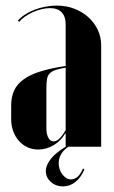

<svg xmlns="http://www.w3.org/2000/svg" viewBox="-20 -525 407 687"><path d="M20 -98Q20 -75 27.5 -55Q35 -35 48 -20.5Q61 -6 78.5 2Q96 10 117 10Q146 10 172 -5.5Q198 -21 213 -47H215V-27V0H342V-363Q342 -393 329.5 -419Q317 -445 295.5 -464Q274 -483 245.5 -494Q217 -505 183 -505Q163 -505 142 -501Q121 -497 102 -489.5Q83 -482 68 -472Q53 -462 44 -451L49 -447Q56 -456 68.5 -465Q81 -474 96.5 -481Q112 -488 128.5 -492Q145 -496 159 -496Q186 -496 200.5 -481Q215 -466 215 -437V-289Q162 -281 125 -269.5Q88 -258 64.5 -241Q41 -224 30.5 -201Q20 -178 20 -148ZM172 -19Q160 -19 153 -32Q146 -45 146 -66V-207Q146 -228 148 -241Q150 -254 157.5 -262Q165 -270 178.5 -274.5Q192 -279 215 -283V-60Q204 -40 193 -29.5Q182 -19 172 -19ZM277 78Q268 99 257 108Q246 117 234 117Q217 117 203.5 99.5Q190 82 190 59Q190 51 192 43Q194 35 198.5 27Q203 19 210 12Q217 5 228 -2H218Q200 9 186.5 19.5Q173 30 163.5 41.5Q154 53 149 64.5Q144 76 144 87Q144 110 162 126Q180 142 205 142Q230 142 250 126Q270 110 282 81Z"/></svg>

Font: Moniqa Black
Style: Regular
Weight: 900
Designer: Rajesh Rajput
Foundry: Rajesh Rajput
Version: Version 1.000